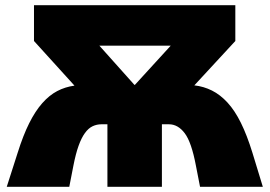

<svg xmlns="http://www.w3.org/2000/svg" viewBox="-20 -720 1039 740"><path d="M363 -544 498 -393H500L638 -544ZM729 -391Q765 -387 797 -371Q829 -355 857 -324.5Q885 -294 908.5 -246.5Q932 -199 953 -131L993 0H751L735 -82Q718 -172 692 -206.5Q666 -241 631 -241H604V0H394V-241H371Q353 -241 337 -233.5Q321 -226 307.5 -207.5Q294 -189 283 -158.5Q272 -128 263 -82L247 0H6L48 -131Q69 -198 92.5 -245Q116 -292 143 -322.5Q170 -353 200.5 -369Q231 -385 267 -390L111 -562V-700H887V-562Z"/></svg>

Font: Montserrat-Alt1 Black
Style: Regular
Weight: 900
Designer: Differentunic
Foundry: Differentunic
Version: Version 7.222